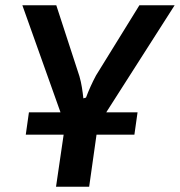

<svg xmlns="http://www.w3.org/2000/svg" viewBox="-20 -710 684 730"><path d="M644 -690H510L345 -423C331 -397 317 -366 307 -339L297 -336C294 -363 290 -393 282 -420L194 -690H65L210 -283H90L78 -198H222L193 0H319L347 -198H491L503 -283H384Z"/></svg>

Font: Exo 2 Semi Bold
Style: Italic
Weight: 600
Italic angle: -8°
Designer: Natanael Gama
Version: Version 1.001;PS 001.001;hotconv 1.0.88;makeotf.lib2.5.64775